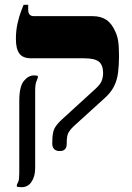

<svg xmlns="http://www.w3.org/2000/svg" viewBox="-20 -617 550 797"><path d="M228 10Q212 10 204.5 1.5Q197 -7 197 -20V-25Q197 -66 206 -83.5Q215 -101 238 -122L376 -248Q397 -267 402.5 -282.5Q408 -298 408 -313Q408 -347 390.5 -361Q373 -375 330 -375H110Q75 -375 60.5 -394.5Q46 -414 46 -455Q46 -489 52.5 -518.5Q59 -548 67 -569Q75 -590 78 -597H97V-577Q97 -563 103 -556.5Q109 -550 120 -550H364Q398 -550 421 -535Q444 -520 459 -485Q467 -469 470.5 -446.5Q474 -424 474 -383Q474 -346 470 -315Q466 -284 453.5 -259Q441 -234 417 -212L286 -93Q273 -81 265 -68Q257 -55 257 -25V-19Q257 -7 250.5 1.5Q244 10 228 10ZM70 160Q58 160 50 158V150Q52 146 56 137Q60 128 60 101V-197Q60 -258 79 -281Q98 -304 121 -304Q129 -304 137 -302V-294Q135 -290 130.5 -277.5Q126 -265 126 -241V81Q126 115 111 137.5Q96 160 70 160Z"/></svg>

Font: Frank Ruhl Libre ExtraBold
Style: Regular
Weight: 800
Designer: Yanek Iontef
Foundry: Fontef
Version: Version 6.003;gftools[0.9.30]